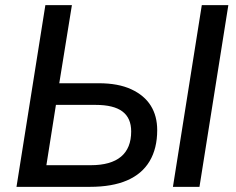

<svg xmlns="http://www.w3.org/2000/svg" viewBox="-20 -725 916 745"><path d="M44 0 156 -705H259L210 -402H363Q439 -402 489.5 -378.5Q540 -355 565 -315Q590 -275 590 -220Q590 -149 560.5 -99.5Q531 -50 473 -25Q415 0 329 0ZM160 -84H332Q410 -84 449.5 -117Q489 -150 489 -215Q489 -267 455 -292.5Q421 -318 351 -318H197ZM651 0 763 -705H866L754 0Z"/></svg>

Font: Nunito Sans 12pt SemiBold
Style: Italic
Weight: 600
Italic angle: -9°
Designer: Vernon Adams
Foundry: Vernon Adams
Version: Version 3.101;gftools[0.9.27]